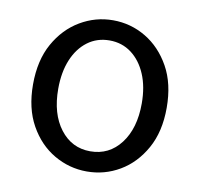

<svg xmlns="http://www.w3.org/2000/svg" viewBox="-68 -628 742 713"><g transform="rotate(10 303.0 -272.0)"><path d="M303 13Q237 13 179.5 -20.5Q122 -54 86.5 -117.5Q51 -181 51 -271Q51 -362 86.5 -425.5Q122 -489 179.5 -523Q237 -557 303 -557Q370 -557 427 -523Q484 -489 519.5 -425.5Q555 -362 555 -271Q555 -181 519.5 -117.5Q484 -54 427 -20.5Q370 13 303 13ZM303 -63Q374 -63 417.5 -120Q461 -177 461 -271Q461 -334 441 -381Q421 -428 385.5 -454.5Q350 -481 303 -481Q256 -481 220.5 -454.5Q185 -428 165.5 -381Q146 -334 146 -271Q146 -177 189.5 -120Q233 -63 303 -63Z"/></g></svg>

Font: Source Han Sans SC
Style: Regular
Weight: 400
Designer: Ryoko NISHIZUKA 西塚涼子 (kana, bopomofo & ideographs); Paul D. Hunt (Latin, Greek & Cyrillic); Sandoll Communications 산돌커뮤니
Foundry: Adobe
Version: Version 2.002;hotconv 1.0.116;makeotfexe 2.5.65601; ttfautoh